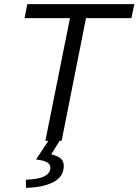

<svg xmlns="http://www.w3.org/2000/svg" viewBox="-20 -676 665 922"><path d="M198 0 316 -589H98L111 -656H625L611 -589H393L276 0ZM105 226 104 187Q164 185 192 171Q220 157 222 133Q223 114 207 104Q191 94 153 90L217 -7H271L226 65Q262 74 275 88.5Q288 103 286 128Q282 176 233.5 200Q185 224 105 226Z"/></svg>

Font: Source Code Pro
Style: Italic
Weight: 400
Italic angle: -11°
Monospace: yes
Designer: Paul D. Hunt, Teo Tuominen
Foundry: Adobe Systems Incorporated
Version: Version 1.050;PS 1.000;hotconv 16.6.51;makeotf.lib2.5.65220